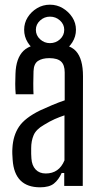

<svg xmlns="http://www.w3.org/2000/svg" viewBox="-20 -793 428 819"><path d="M151 6Q42 6 34 -111Q33 -124 32.5 -136.5Q32 -149 33 -162Q36 -215 61 -252.5Q86 -290 151 -322Q175 -333 202 -344.5Q229 -356 256 -365V-484Q256 -516 240.5 -530.5Q225 -545 190 -545Q160 -545 142 -533Q124 -521 123 -489Q122 -467 122 -436.5Q122 -406 123 -391H47Q45 -412 45 -435Q45 -458 46 -478Q48 -545 80.5 -576.5Q113 -608 193 -608Q274 -608 304 -575Q334 -542 334 -468L333 0H254V-55H243Q230 -26 210 -10Q190 6 151 6ZM175 -53Q232 -53 255 -109V-301Q234 -294 213.5 -285Q193 -276 167 -260Q134 -241 123.5 -216.5Q113 -192 113 -161Q113 -147 113 -137Q113 -127 114 -117Q116 -87 132 -70Q148 -53 175 -53ZM193 -559Q163 -559 138 -573.5Q113 -588 98 -612.5Q83 -637 83 -666Q83 -695 98 -719Q113 -743 138 -758Q163 -773 193 -773Q223 -773 248 -758Q273 -743 288.5 -719Q304 -695 304 -666Q304 -637 288.5 -612.5Q273 -588 248 -573.5Q223 -559 193 -559ZM133 -666Q133 -642 151 -625.5Q169 -609 193 -609Q218 -609 236 -625.5Q254 -642 254 -666Q254 -689 236 -705.5Q218 -722 193 -722Q169 -722 151 -705.5Q133 -689 133 -666Z"/></svg>

Font: Big Shoulders Text
Style: Regular
Weight: 400
Designer: Patric King
Foundry: XO Type Co
Version: Version 1.000; ttfautohint (v1.8.2)